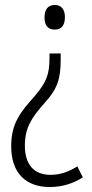

<svg xmlns="http://www.w3.org/2000/svg" viewBox="-20 -557 370 772"><path d="M241 -488C241 -519 227 -537 200 -537C174 -537 159 -520 159 -487C159 -454 173 -438 200 -438C228 -438 241 -456 241 -488ZM224 -318V-342H179V-323C179 -259 167 -226 119 -170C63 -107 25 -62 25 31C25 139 84 195 180 195C230 195 274 181 313 156L291 112C257 133 224 146 183 146C119 146 80 107 80 29C80 -44 107 -84 161 -145C211 -200 224 -240 224 -318Z"/></svg>

Font: Noto Sans Arabic UI Cn Lt
Style: Regular
Weight: 300
Width: 3
Designer: Monotype Design Team, Nadine Chahine and Nizar Qandah
Foundry: Monotype Imaging Inc.
Version: Version 2.010